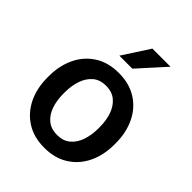

<svg xmlns="http://www.w3.org/2000/svg" viewBox="-214 -867 995 995"><g transform="rotate(45 283.5 -370.0)"><path d="M38.1 -258.3V-269.5Q38.1 -346.2 67.1 -407Q96.2 -467.8 151.1 -502.9Q206.1 -538.1 283.2 -538.1Q360.8 -538.1 416 -502.9Q471.2 -467.8 500.2 -407Q529.3 -346.2 529.3 -269.5V-258.3Q529.3 -181.6 500.2 -121.1Q471.2 -60.5 416.3 -25.4Q361.3 9.8 284.2 9.8Q206.5 9.8 151.6 -25.4Q96.7 -60.5 67.4 -121.1Q38.1 -181.6 38.1 -258.3ZM155.8 -269.5V-258.3Q155.8 -210.4 169.2 -170.9Q182.6 -131.3 210.9 -107.7Q239.3 -84 284.2 -84Q328.1 -84 356.2 -107.7Q384.3 -131.3 397.9 -170.9Q411.6 -210.4 411.6 -258.3V-269.5Q411.6 -316.4 398.2 -356.2Q384.8 -396 356.4 -420.2Q328.1 -444.3 283.2 -444.3Q238.8 -444.3 210.7 -420.2Q182.6 -396 169.2 -356.2Q155.8 -316.4 155.8 -269.5ZM221.7 -603 316.9 -750H449.7L316.9 -603Z"/></g></svg>

Font: Vazirmatn RD UI FD Medium
Style: Regular
Weight: 500
Designer: Saber Rastikerdar
Foundry: Saber Rastikerdar
Version: Version 33.003